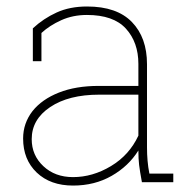

<svg xmlns="http://www.w3.org/2000/svg" viewBox="-20 -558 585 588"><path d="M203.6 10.3Q134.3 10.3 92.5 -29.5Q50.8 -69.3 50.8 -133.8Q50.8 -180.7 79.6 -217.8Q108.4 -253.9 160.2 -274.4Q211.9 -294.9 282.2 -294.9H403.8V-362.3Q403.8 -428.2 365.7 -470.2Q327.6 -512.2 246.1 -512.2Q203.1 -512.2 167.5 -496.1Q131.8 -480 106.9 -457V-370.6H80.6V-471.2Q113.3 -501.5 153.6 -519.8Q193.8 -538.1 246.6 -538.1Q337.9 -538.1 384 -490.5Q430.2 -442.9 430.2 -361.3V-106.4Q430.2 -85.9 431.9 -65.9Q433.6 -45.9 437.5 -26.4H510.7V0H414.6Q408.2 -34.7 406 -53Q403.8 -71.3 403.8 -97.2Q374 -49.3 322 -19.5Q270 10.3 203.6 10.3ZM203.6 -15.6Q263.7 -15.6 319.8 -49.3Q376 -83 403.8 -142.6V-268.1H283.7Q190.4 -268.1 133.8 -230.2Q77.1 -192.4 77.1 -131.8Q77.1 -82.5 112.8 -49.1Q148.4 -15.6 203.6 -15.6Z"/></svg>

Font: Battambang Thin
Style: Regular
Weight: 100
Designer: Danh Hong
Version: Version 8.002; ttfautohint (v1.8.3)